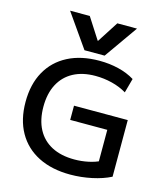

<svg xmlns="http://www.w3.org/2000/svg" viewBox="-142 -1108 1059 1225"><g transform="rotate(15 387.5 -495.0)"><path d="M167 -1000H297L387 -860H389L479 -1000H609L454 -780H321ZM438 10Q315 10 226.5 -35Q138 -80 90.5 -164Q43 -248 43 -365Q43 -482 90 -566Q137 -650 224 -695Q311 -740 432 -740Q498 -740 558 -725.5Q618 -711 665 -682L639 -587Q596 -613 542 -626.5Q488 -640 432 -640Q347 -640 286.5 -607.5Q226 -575 193.5 -513.5Q161 -452 161 -365Q161 -278 193.5 -216.5Q226 -155 288 -122.5Q350 -90 438 -90Q485 -90 530 -99.5Q575 -109 610 -127L593 -88V-327H348V-421H703V-47Q650 -20 579.5 -5Q509 10 438 10Z"/></g></svg>

Font: M PLUS 2 Medium
Style: Regular
Weight: 500
Designer: Coji Morishita
Foundry: UNDERFOREST DESIGN
Version: Version 1.001